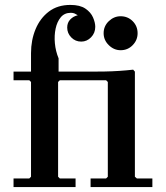

<svg xmlns="http://www.w3.org/2000/svg" viewBox="-20 -760 675 780"><path d="M35 0V-35H99L106 -42V-427L99 -434H35V-469H106V-544Q106 -597 124.5 -641.5Q143 -686 178.5 -713Q214 -740 266 -740Q305 -740 327 -725Q349 -710 358 -689Q367 -668 367 -651Q367 -626 350 -608.5Q333 -591 310 -591Q286 -591 269.5 -608Q253 -625 253 -648Q253 -668 265.5 -681Q278 -694 296 -698Q290 -702 283.5 -705Q277 -708 268 -708Q242 -708 227 -690Q212 -672 206 -644Q200 -616 203 -584Q206 -552 218 -523V-469H348Q374 -469 404.5 -469.5Q435 -470 465 -472Q495 -474 521 -477L528 -469V-42L536 -35H599V0H348V-35H411L418 -42V-427L411 -434H223L216 -427V-42L223 -35H287V0ZM401 -625Q401 -654 422 -674Q443 -694 470 -694Q499 -694 519 -674Q539 -654 539 -625Q539 -597 519 -576.5Q499 -556 470 -556Q443 -556 422 -576.5Q401 -597 401 -625Z"/></svg>

Font: Brygada 1918 SemiBold
Style: Regular
Weight: 600
Designer: Mateusz Machalski | Borys Kosmynka | Przemek Hoffer
Foundry: NIEPODLEGLA 2018
Version: Version 3.006